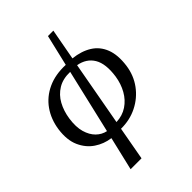

<svg xmlns="http://www.w3.org/2000/svg" viewBox="-279 -889 1258 1258"><g transform="rotate(-45 349.5 -260.0)"><path d="M171 240 226 7Q165 -1 114.5 -35Q64 -69 37 -129.5Q10 -190 22 -279Q34 -361 77 -422Q120 -483 190.5 -515.5Q261 -548 354 -544L405 -760H455L415 -543Q490 -535 543 -502Q596 -469 619.5 -408.5Q643 -348 631 -259Q620 -180 575.5 -119.5Q531 -59 463 -25Q395 9 314 8L272 240ZM122 -279Q112 -209 126 -160.5Q140 -112 169.5 -83Q199 -54 238 -46L342 -491Q276 -493 230 -465Q184 -437 157.5 -388.5Q131 -340 122 -279ZM531 -259Q546 -364 512 -420.5Q478 -477 405 -490L324 -44Q381 -46 424.5 -75Q468 -104 495 -152Q522 -200 531 -259Z"/></g></svg>

Font: NotoSerif-Italic
Style: Regular
Weight: 400
Italic angle: -12°
Designer: Monotype Design Team
Foundry: Monotype Imaging Inc.
Version: Version 2.007; ttfautohint (v1.8) -l 8 -r 50 -G 200 -x 14 -D